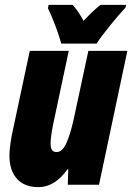

<svg xmlns="http://www.w3.org/2000/svg" viewBox="-20 -763 546 793"><path d="M19 -120Q19 -149 28 -201L103 -553H264L199 -247Q189 -197 189 -170Q189 -153 194.5 -144Q200 -135 214 -135Q237 -135 253.5 -170.5Q270 -206 284 -269L345 -553H506L389 0H260L262 -64H259Q206 10 139 10Q81 10 50 -24.5Q19 -59 19 -120ZM178 -729 181 -743H280Q305 -715 325 -677Q370 -724 395 -743H501L498 -731Q473 -705 434.5 -657.5Q396 -610 379 -583H233Q224 -616 209 -656Q194 -696 178 -729Z"/></svg>

Font: Noto Sans UI CondBlack
Style: Italic
Weight: 900
Width: 3
Italic angle: -12°
Designer: Monotype Design Team
Foundry: Monotype Imaging Inc.
Version: Version 1.001